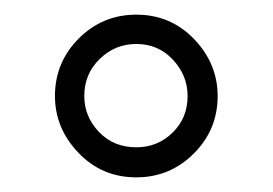

<svg xmlns="http://www.w3.org/2000/svg" viewBox="-20 -714 373 262"><path d="M55 -583Q55 -629 87.5 -661.5Q120 -694 166 -694Q213 -694 245 -660.5Q277 -627 277 -583Q277 -537 244.5 -504.5Q212 -472 166 -472Q119 -472 87 -505.5Q55 -539 55 -583ZM95 -583Q95 -555 115 -534Q135 -513 166 -513Q195 -513 215.5 -533Q236 -553 236 -583Q236 -611 216 -632.5Q196 -654 166 -654Q137 -654 116 -633.5Q95 -613 95 -583Z"/></svg>

Font: CMU Sans Serif
Style: Medium
Weight: 500
Version: Version 0.7.0